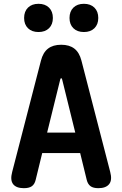

<svg xmlns="http://www.w3.org/2000/svg" viewBox="-20 -974 640 1004"><path d="M226.4 -280.5H373.6L305 -558.5Q303 -565.2 300 -565.2Q297 -565.2 295 -558.5ZM399.2 -173.7H200.8L166.4 -33Q161 -10.6 146.6 -0.3Q132.2 10 104.8 10Q64.8 10 48.5 -11.2Q32.3 -32.3 43.8 -75.3L194.2 -657.2Q205 -699.5 231 -719.7Q257.1 -740 300 -740Q342.9 -740 369 -719.7Q395 -699.5 405.8 -657.2L556.2 -75.3Q567.7 -32.3 550.8 -11.2Q533.8 10 494.5 10Q467.1 10 453 -0.7Q439 -11.3 433.6 -33ZM418.7 -806.5Q384.1 -806.5 363.8 -826.3Q343.5 -846.2 343.5 -880Q343.5 -914.2 363.8 -934.2Q384.1 -954.1 418.7 -954.1Q453.3 -954.1 473.6 -934.2Q493.9 -914.2 493.9 -880Q493.9 -846.2 473.6 -826.3Q453.3 -806.5 418.7 -806.5ZM181.3 -806.5Q146.7 -806.5 126.4 -826.3Q106.1 -846.2 106.1 -880Q106.1 -914.2 126.4 -934.2Q146.7 -954.1 181.3 -954.1Q215.9 -954.1 236.2 -934.2Q256.5 -914.2 256.5 -880Q256.5 -846.2 236.2 -826.3Q215.9 -806.5 181.3 -806.5Z"/></svg>

Font: Maple Mono
Style: Regular
Weight: 400
Monospace: yes
Designer: subframe7536
Version: Version 7.300